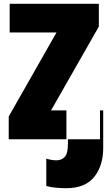

<svg xmlns="http://www.w3.org/2000/svg" viewBox="-20 -734 573 1012"><path d="M507 0H26V-120L278 -563H31V-714H501V-594L249 -152H507ZM329 258Q429 258 476.5 198.5Q524 139 524 46V-152H330V0H338V24Q338 75 321.5 93Q305 111 277 111Q252 111 224 102V246Q242 252 271 255Q300 258 329 258Z"/></svg>

Font: Noto Sans Display SemiCondensed Black
Style: Regular
Weight: 900
Width: 4
Designer: Monotype Design Team
Foundry: Monotype Imaging Inc.
Version: Version 1.900